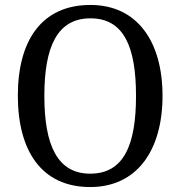

<svg xmlns="http://www.w3.org/2000/svg" viewBox="-20 -745 729 775"><path d="M344 10C532 10 636 -137 636 -358C636 -580 532 -725 345 -725C147 -725 52 -580 52 -359C52 -137 147 10 344 10ZM344 -44C211 -44 159 -160 159 -358C159 -556 211 -671 345 -671C480 -671 529 -556 529 -358C529 -160 480 -44 344 -44Z"/></svg>

Font: Noto Serif Ethiopic SemiCondensed
Style: Regular
Weight: 400
Width: 4
Designer: Monotype Design Team
Foundry: Monotype Imaging Inc.
Version: Version 2.102